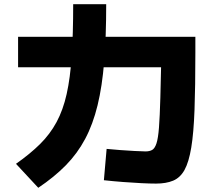

<svg xmlns="http://www.w3.org/2000/svg" viewBox="-20 -839 1040 913"><path d="M722 34Q693 34 652.5 32Q612 30 566 26.5Q520 23 474 18L487 -131Q514 -128 550.5 -125.5Q587 -123 620.5 -121Q654 -119 672 -119Q691 -119 703.5 -126Q716 -133 724 -157Q732 -181 736 -233Q740 -285 742.5 -375Q745 -465 748 -604L832 -519H66V-664H909V-588Q909 -428 905 -317.5Q901 -207 889.5 -137.5Q878 -68 857.5 -31Q837 6 803.5 20Q770 34 722 34ZM56 -60Q123 -107 170.5 -154Q218 -201 249 -258.5Q280 -316 297 -392Q314 -468 321 -572.5Q328 -677 328 -819H485Q485 -665 475.5 -547Q466 -429 444 -338.5Q422 -248 385 -178.5Q348 -109 293 -53Q238 3 162 54Z"/></svg>

Font: M PLUS 2 ExtraBold
Style: Regular
Weight: 800
Version: Version 1.001